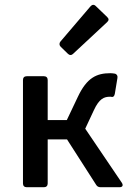

<svg xmlns="http://www.w3.org/2000/svg" viewBox="-20 -784 554 804"><path d="M428.7 -712.9 380.9 -758.8C373 -766.6 365.2 -764.6 358.4 -756.8L233.4 -610.4C227.5 -603.5 227.5 -594.7 234.4 -587.9L264.6 -558.6C271.5 -551.8 279.3 -551.8 286.1 -558.6L428.7 -691.4C436.5 -699.2 436.5 -705.1 428.7 -712.9ZM336.9 -245.1 373 -322.3C395.5 -371.1 416 -378.9 440.4 -378.9C443.4 -378.9 446.3 -378.9 449.2 -377.9C455.1 -377.9 459 -381.8 460.9 -391.6L471.7 -457C473.6 -465.8 469.7 -473.6 460.9 -475.6C455.1 -476.6 448.2 -477.5 442.4 -477.5C384.8 -477.5 343.8 -459 305.7 -377.9L259.8 -281.2H179.7V-449.2C179.7 -459 173.8 -464.8 164.1 -464.8H91.8C82 -464.8 76.2 -459 76.2 -449.2V-15.6C76.2 -5.9 82 0 91.8 0H164.1C173.8 0 179.7 -5.9 179.7 -15.6V-200.2H260.7L382.8 -9.8C386.7 -2.9 393.6 0 401.4 0H480.5C493.2 0 497.1 -7.8 490.2 -18.6Z"/></svg>

Font: Ed Sans Neue Medium
Style: Regular
Weight: 500
Designer: Stephen Hutchings
Version: Version 1.004;PS 001.004;hotconv 1.0.88;makeotf.lib2.5.64775